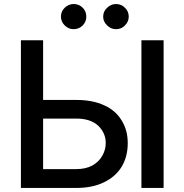

<svg xmlns="http://www.w3.org/2000/svg" viewBox="-20 -926 905 946"><path d="M159.2 -433.6Q208 -433.6 355.5 -433.6Q436.5 -433.6 493.2 -407.2Q549.8 -381.8 579.1 -333Q609.4 -285.2 609.4 -220.7Q609.4 -155.3 580.1 -105.5Q549.8 -55.7 493.2 -28.3Q436.5 0 355.5 0Q264.6 0 83 0Q83 -181.6 83 -727.5Q110.4 -727.5 192.4 -727.5Q192.4 -568.4 192.4 -92.8Q233.4 -92.8 355.5 -92.8Q402.3 -92.8 434.6 -110.4Q467.8 -128.9 484.4 -159.2Q501 -188.5 501 -221.7Q501 -270.5 463.9 -306.6Q425.8 -341.8 355.5 -341.8Q290 -341.8 159.2 -341.8Q159.2 -364.3 159.2 -433.6ZM786.1 -727.5Q786.1 -545.9 786.1 0Q758.8 0 676.8 0Q676.8 -181.6 676.8 -727.5Q704.1 -727.5 786.1 -727.5ZM342.8 -782.2Q317.4 -782.2 298.8 -800.8Q280.3 -819.3 280.3 -843.8Q280.3 -870.1 298.8 -887.7Q317.4 -906.2 342.8 -906.2Q369.1 -906.2 387.7 -887.7Q405.3 -870.1 405.3 -843.8Q405.3 -819.3 387.7 -800.8Q369.1 -782.2 342.8 -782.2ZM551.8 -782.2Q526.4 -782.2 507.8 -800.8Q488.3 -819.3 488.3 -843.8Q488.3 -870.1 507.8 -887.7Q526.4 -906.2 551.8 -906.2Q578.1 -906.2 595.7 -887.7Q614.3 -870.1 614.3 -843.8Q614.3 -819.3 595.7 -800.8Q578.1 -782.2 551.8 -782.2Z"/></svg>

Font: DeepSea
Style: Medium
Weight: 500
Designer: Stem
Version: Version 3.019;git-0a5106e0b